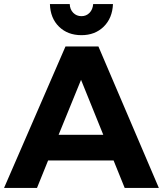

<svg xmlns="http://www.w3.org/2000/svg" viewBox="-23 -930 806 950"><path d="M594 0 539 -136H215L160 0H-3L301 -700H464L763 0ZM267 -263H488L378 -535ZM380 -850Q404 -850 420 -866.5Q436 -883 438 -910H536Q533 -840 490 -798Q447 -756 380 -756Q312 -756 269 -798Q226 -840 224 -910H322Q323 -883 339.5 -866.5Q356 -850 380 -850Z"/></svg>

Font: Montserrat SemiBold
Style: Regular
Weight: 600
Designer: Julieta Ulanovsky
Foundry: Julieta Ulanovsky
Version: Version 6.001